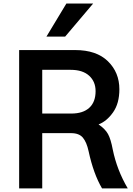

<svg xmlns="http://www.w3.org/2000/svg" viewBox="-20 -1052 741 1072"><path d="M215.8 -418H377.9Q443.4 -418 478.5 -450.2Q513.7 -482.4 513.7 -543Q513.7 -596.7 477.5 -629.4Q441.4 -662.1 375 -662.1H215.8ZM86.9 0V-772.5H399.4Q518.6 -772.5 582.5 -710Q646.5 -647.5 646.5 -553.7Q646.5 -474.6 611.3 -424.8Q576.2 -375 530.3 -357.4Q567.4 -332 583 -303.7Q598.6 -275.4 609.4 -217.8Q632.8 -102.5 693.4 0H549.8Q502 -81.1 474.6 -208Q463.9 -257.8 442.9 -283.2Q421.9 -308.6 377 -308.6H215.8V0ZM239.3 -847.7 350.6 -1032.2H500L343.8 -847.7Z"/></svg>

Font: Gothic A1
Style: Bold
Weight: 700
Version: Version 2.50